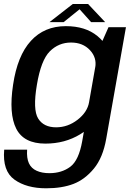

<svg xmlns="http://www.w3.org/2000/svg" viewBox="-38 -732 680 984"><path d="M198.5 233Q280 233 338.5 210.5Q397 188 443.2 132Q489.5 76 506.5 -21.5L607.5 -592.5H518L465 -472.5L383.5 -9.5Q366 90 322 122.8Q278 155.5 215 155.5Q177 155.5 149.8 143.2Q122.5 131 110.2 104.8Q98 78.5 101 35H-16.5Q-26 144 36 188.5Q98 233 198.5 233ZM194.5 4Q294.5 4 373 -43.8Q451.5 -91.5 461 -148L418.5 -208Q409.5 -157 359.5 -118.2Q309.5 -79.5 249.5 -79.5Q185.5 -79.5 157.5 -124.8Q129.5 -170 151 -297Q172 -423.5 217.2 -468.8Q262.5 -514 326 -514Q386.5 -514 422.8 -475.2Q459 -436.5 450 -386L513 -442Q522.5 -497 461 -547.5Q399.5 -598 299.5 -598Q189 -598 120 -522.2Q51 -446.5 29 -297.5Q6.5 -149 45.2 -72.5Q84 4 194.5 4ZM215.5 -618.5H288L370 -684.5L429 -618.5H501L413.5 -711.5H335Z"/></svg>

Font: Anybody UltraCondensed Thin Medium
Style: Italic
Weight: 500
Italic angle: -10°
Version: Version 1.111